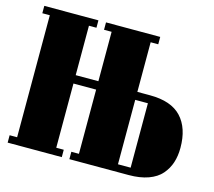

<svg xmlns="http://www.w3.org/2000/svg" viewBox="-97 -788 1013 907"><g transform="rotate(15 409.5 -334.5)"><path d="M604 0H314V-36.1H351.1V-350.1H240.2V-36.1H276.9V0H12.2V-36.1H48.8V-632.8H12.2V-668.9H276.9V-632.8H240.2V-391.1H351.1V-632.8H314V-668.9H579.1V-632.8H542V-390.1H604Q708 -390.1 757.6 -336.9Q807.1 -283.7 807.1 -187Q807.1 -147.5 796.6 -115Q786.1 -82.5 763.2 -55.9Q740.2 -29.3 699.7 -14.6Q659.2 0 604 0ZM542 -36.1H604V-351.1H542Z"/></g></svg>

Font: Lletraferida
Style: Heavy
Weight: 900
Designer: Josep Patau Bellart
Foundry: Josep Patau Bellart
Version: Version 1.000